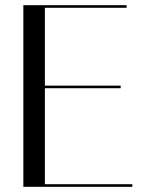

<svg xmlns="http://www.w3.org/2000/svg" viewBox="-20 -720 565 740"><path d="M468 -700V-690H153V-390H445V-380H153V-10H490V0H70V-700Z"/></svg>

Font: Italiana
Style: Regular
Weight: 400
Designer: Santiago Orozco
Foundry: Santiago Orozco
Version: Version 001.001